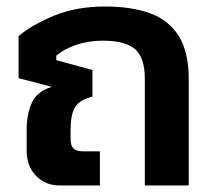

<svg xmlns="http://www.w3.org/2000/svg" viewBox="-20 -570 662 590"><path d="M165 0Q119 0 90.5 -30Q62 -60 62 -106V-172Q62 -218 77.5 -253.5Q93 -289 139 -303L37 -330V-459Q78 -494 146.5 -522Q215 -550 303 -550Q384 -550 441.5 -529Q499 -508 529.5 -459Q560 -410 560 -326V0H425V-329Q425 -392 395.5 -418.5Q366 -445 296 -445Q251 -445 213.5 -432Q176 -419 153 -399V-385L264 -355V-273Q224 -263 210.5 -240.5Q197 -218 197 -171V-142Q197 -122 206 -113.5Q215 -105 234 -105H287V0Z"/></svg>

Font: Kanit Medium
Style: Regular
Weight: 500
Designer: Katatrad Team
Foundry: CadsonDemak
Version: Version 2.000; ttfautohint (v1.8.3)